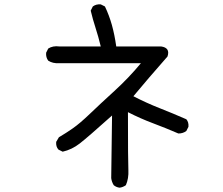

<svg xmlns="http://www.w3.org/2000/svg" viewBox="-20 -788 1040 896"><path d="M538.1 87.9Q522.5 85.9 510.7 76.2Q501 60.5 499 43L502.9 -249Q389.6 -147.5 352.5 -118.7Q315.4 -89.8 272.5 -80.1L252.9 -89.8Q240.2 -103.5 242.2 -126L254.9 -147.5Q288.1 -167 320.3 -189.5Q352.5 -211.9 399.4 -256.8Q446.3 -301.8 513.7 -363.3Q581.1 -424.8 637.7 -493.2H254.9Q226.6 -491.2 205.1 -504.9Q193.4 -520.5 195.3 -542L205.1 -561.5Q226.6 -575.2 256.8 -571.3H450.2Q438.5 -619.1 425.8 -658.2Q413.1 -697.3 403.3 -738.3L413.1 -757.8Q428.7 -769.5 450.2 -767.6L469.7 -757.8Q489.3 -716.8 502 -671.9Q514.6 -627 522.5 -571.3H731.4Q775.4 -565.4 761.7 -524.4Q668.9 -418.9 602.5 -338.9Q663.1 -307.6 725.1 -283.2Q787.1 -258.8 849.6 -231.4Q861.3 -217.8 859.4 -196.3L849.6 -176.8Q834 -165 812.5 -165Q753.9 -190.4 693.8 -212.9Q633.8 -235.4 577.1 -264.6Q577.1 -33.2 579.1 5.9Q581.1 44.9 567.4 76.2Q553.7 85.9 538.1 87.9Z"/></svg>

Font: NaikaiFont
Style: Regular
Weight: 400
Version: Version 1.67